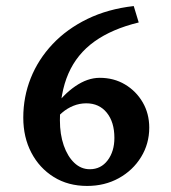

<svg xmlns="http://www.w3.org/2000/svg" viewBox="-20 -611 571 640"><path d="M159.2 -250Q189.5 -294.9 230.5 -323.2Q271.5 -351.6 312.5 -351.6Q359.4 -351.6 396.5 -329.6Q433.6 -307.6 455.6 -270Q477.5 -232.4 477.5 -185.5Q477.5 -131.8 450.2 -87.4Q422.9 -43 376 -17.1Q329.1 8.8 270.5 8.8Q207 8.8 159.2 -21Q111.3 -50.8 84.5 -102.1Q57.6 -153.3 57.6 -218.8Q57.6 -288.1 82.5 -350.6Q107.4 -413.1 155.3 -463.9Q203.1 -514.6 271.5 -547.9Q339.8 -581.1 425.8 -590.8L442.4 -536.1Q353.5 -514.6 294.9 -472.7Q236.3 -430.7 208 -365.7Q179.7 -300.8 179.7 -210Q179.7 -163.1 192.4 -126.5Q205.1 -89.8 227.5 -68.4Q250 -46.9 279.3 -46.9Q316.4 -46.9 338.9 -76.7Q361.3 -106.4 361.3 -151.4Q361.3 -204.1 335.9 -235.4Q310.5 -266.6 267.6 -266.6Q245.1 -266.6 224.6 -258.3Q204.1 -250 187.5 -235.8Q170.9 -221.7 160.2 -205.1Z"/></svg>

Font: Crimson Pro SemiBold
Style: Regular
Weight: 600
Designer: Jacques Le Bailly
Foundry: Baron von Fonthausen
Version: Version 1.003